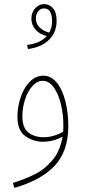

<svg xmlns="http://www.w3.org/2000/svg" viewBox="-20 -686 418 936"><path d="M313 -71Q313 50 247.5 121Q182 192 50 230L43 206Q105 186 151 163Q197 140 235 95.5Q273 51 285 -20Q240 5 189 5Q143 5 104 -22Q65 -49 65 -117Q65 -163 80 -209.5Q95 -256 124 -286.5Q153 -317 192 -317Q229 -317 256.5 -283.5Q284 -250 298.5 -193.5Q313 -137 313 -71ZM288 -44Q289 -54 289 -75Q289 -128 277 -178Q265 -228 242 -260Q219 -292 188 -292Q161 -292 138 -266.5Q115 -241 102 -201Q89 -161 89 -119Q89 -63 118.5 -40Q148 -17 193 -17Q218 -17 243 -24.5Q268 -32 288 -44ZM256 -585Q256 -528 218.5 -491.5Q181 -455 116 -447L112 -467Q175 -474 208 -510Q173 -519 153 -542Q133 -565 133 -595Q133 -625 151.5 -645.5Q170 -666 196 -666Q220 -666 238 -646Q256 -626 256 -585ZM234 -583Q234 -610 225 -627.5Q216 -645 195 -645Q177 -645 166 -630.5Q155 -616 155 -595Q155 -569 174 -551.5Q193 -534 220 -527Q234 -551 234 -583Z"/></svg>

Font: Noto Sans Arabic CondThin
Style: Regular
Weight: 250
Width: 3
Designer: Nadine Chahine
Foundry: Monotype Imaging Inc.
Version: Version 1.001